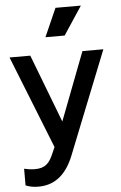

<svg xmlns="http://www.w3.org/2000/svg" viewBox="-65 -850 700 1115"><g transform="rotate(-5 284.5 -292.0)"><path d="M114 221C217 221 280 156 319 59L558 -541H436L284 -144L132 -541H11L226 0L211 34C187 91 163 118 101 118C79 118 55 114 39 110V207C61 217 88 221 114 221ZM229 -640H341L450 -805H302Z"/></g></svg>

Font: Mluvka SemiBold
Style: Regular
Weight: 600
Designer: Modified by Jiří Krblich, Original typeface by Gumpita Rahayu
Foundry: Gumpita Rahayu & Jiří Krblich
Version: Version 2.000;Glyphs 3.1.1 (3134)